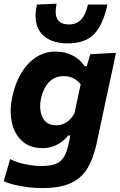

<svg xmlns="http://www.w3.org/2000/svg" viewBox="-22 -784 631 1009"><path d="M199.5 204.5Q163 204.5 124.8 199.8Q86.5 195 53 186.8Q19.5 178.5 -2.5 168.5L31.5 52Q66.5 70.5 113.2 79.5Q160 88.5 195 88.5Q243.5 88.5 271.8 77Q300 65.5 315.2 39Q330.5 12.5 339.5 -32.5L347.5 -72H337Q308.5 -37.5 273.5 -21.5Q238.5 -5.5 202.5 -5.5Q134.5 -5.5 93.8 -43Q53 -80.5 40 -141.5Q34 -170 34 -200Q34 -235 42 -273Q56.5 -342.5 88 -396.8Q119.5 -451 165.8 -482Q212 -513 271 -513Q319 -513 360 -492.2Q401 -471.5 422 -436H434L452 -499L587.5 -506.5Q574 -444.5 562 -386Q549.5 -327 536 -266L485 -26.5Q469 46.5 439 98.2Q409 150 352.2 177.2Q295.5 204.5 199.5 204.5ZM275 -125.5Q301.5 -125.5 326.2 -140.8Q351 -156 369 -187.5L402 -341Q386.5 -360 364.8 -372Q343 -384 314 -384Q263.5 -384 233.8 -350.5Q204 -317 193.5 -267Q189 -245 189 -225.5Q189 -193 201.5 -167Q221 -125.5 275 -125.5ZM333.5 -556Q242 -556 196.5 -607Q165 -642 165 -700Q165 -727.5 172 -760L275.5 -764.5Q270.5 -741.5 270.5 -723Q270.5 -655.5 339.5 -655.5Q382 -655.5 405.8 -682.8Q429.5 -710 440 -760H542.5Q520.5 -655.5 473.5 -605.8Q426.5 -556 333.5 -556Z"/></svg>

Font: Heraclito
Style: Bold Italic
Weight: 700
Italic angle: -12°
Designer: Kostas Bartsokas (font) & Cristiano Sobral (main changes)
Foundry: Kostas Bartsokas (font) & Cristiano Sobral (main changes)
Version: Version 1.00;July 8, 2020;FontCreator 13.0.0.2655 64-bit